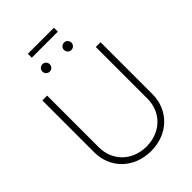

<svg xmlns="http://www.w3.org/2000/svg" viewBox="-290 -1127 1254 1254"><g transform="rotate(-45 337.0 -500.5)"><path d="M337.4 9.3C494.1 9.3 606 -100.1 606 -248.5V-727.5H562V-250.5C562 -125.5 469.2 -33.2 337.4 -33.2C205.1 -33.2 112.8 -125.5 112.8 -250.5V-727.5H68.4V-248.5C68.4 -100.1 180.7 9.3 337.4 9.3ZM435.5 -826.2C454.6 -826.2 469.7 -841.3 469.7 -860.4C469.7 -879.4 454.6 -894.5 435.5 -894.5C416.5 -894.5 401.4 -879.4 401.4 -860.4C401.4 -841.3 416.5 -826.2 435.5 -826.2ZM235.8 -826.2C254.9 -826.2 270 -841.3 270 -860.4C270 -879.4 254.9 -894.5 235.8 -894.5C217.3 -894.5 201.7 -879.4 201.7 -860.4C201.7 -841.3 217.3 -826.2 235.8 -826.2ZM457.5 -1009.8H216.8V-973.6H457.5Z"/></g></svg>

Font: Raveo Display Display ExLight
Style: Regular
Weight: 200
Designer: Jakub Foglar, Rasmus Andersson (Inter)
Foundry: Jakubfoglar.com
Version: Version 1.100;Glyphs 3.2.3 (3260)